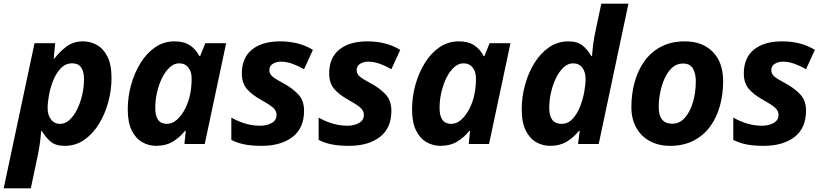

<svg xmlns="http://www.w3.org/2000/svg" viewBox="-53 -780 4454 1040"><path d="M-33 240 134 -546H246L238 -463H242Q268 -498 306 -527Q344 -556 397 -556Q436 -556 471.5 -536.5Q507 -517 529 -473.5Q551 -430 551 -357Q551 -291 533 -225.5Q515 -160 482 -107Q449 -54 402.5 -22Q356 10 298 10Q248 10 221 -13Q194 -36 174 -70H170Q167 -30 162 3Q157 36 149 74L114 240ZM273 -109Q300 -109 323.5 -130.5Q347 -152 364.5 -187Q382 -222 392 -265Q402 -308 402 -351Q402 -437 338 -437Q302 -437 277 -411Q252 -385 236 -346Q220 -307 212.5 -266Q205 -225 205 -195Q205 -156 223.5 -132.5Q242 -109 273 -109Z M793 10Q753 10 718 -9.5Q683 -29 661 -72.5Q639 -116 639 -188Q639 -255 657 -320Q675 -385 708 -438.5Q741 -492 787.5 -524Q834 -556 892 -556Q944 -556 976.5 -534Q1009 -512 1027 -476H1031L1059 -546H1172L1056 0H946L953 -71H949Q920 -35 882.5 -12.5Q845 10 793 10ZM851 -109Q881 -109 907 -133Q933 -157 951.5 -194.5Q970 -232 978 -275Q985 -311 985 -357Q985 -392 967 -414.5Q949 -437 917 -437Q890 -437 866.5 -415.5Q843 -394 825.5 -359Q808 -324 798 -281Q788 -238 788 -195Q788 -109 851 -109Z M1364 10Q1311 10 1272.5 2.5Q1234 -5 1200 -22V-143Q1237 -122 1276 -110.5Q1315 -99 1356 -99Q1391 -99 1418 -113.5Q1445 -128 1445 -158Q1445 -178 1429 -194Q1413 -210 1363 -238Q1312 -266 1284.5 -298Q1257 -330 1257 -382Q1257 -467 1312 -511.5Q1367 -556 1465 -556Q1512 -556 1556 -545.5Q1600 -535 1642 -510L1594 -405Q1565 -422 1532.5 -434Q1500 -446 1468 -446Q1444 -446 1425 -434.5Q1406 -423 1406 -400Q1406 -380 1422 -366Q1438 -352 1480 -330Q1529 -304 1561.5 -270Q1594 -236 1594 -180Q1594 -86 1531.5 -38Q1469 10 1364 10Z M1837 10Q1784 10 1745.5 2.5Q1707 -5 1673 -22V-143Q1710 -122 1749 -110.5Q1788 -99 1829 -99Q1864 -99 1891 -113.5Q1918 -128 1918 -158Q1918 -178 1902 -194Q1886 -210 1836 -238Q1785 -266 1757.5 -298Q1730 -330 1730 -382Q1730 -467 1785 -511.5Q1840 -556 1938 -556Q1985 -556 2029 -545.5Q2073 -535 2115 -510L2067 -405Q2038 -422 2005.5 -434Q1973 -446 1941 -446Q1917 -446 1898 -434.5Q1879 -423 1879 -400Q1879 -380 1895 -366Q1911 -352 1953 -330Q2002 -304 2034.5 -270Q2067 -236 2067 -180Q2067 -86 2004.5 -38Q1942 10 1837 10Z M2333 10Q2293 10 2258 -9.5Q2223 -29 2201 -72.5Q2179 -116 2179 -188Q2179 -255 2197 -320Q2215 -385 2248 -438.5Q2281 -492 2327.5 -524Q2374 -556 2432 -556Q2484 -556 2516.5 -534Q2549 -512 2567 -476H2571L2599 -546H2712L2596 0H2486L2493 -71H2489Q2460 -35 2422.5 -12.5Q2385 10 2333 10ZM2391 -109Q2421 -109 2447 -133Q2473 -157 2491.5 -194.5Q2510 -232 2518 -275Q2525 -311 2525 -357Q2525 -392 2507 -414.5Q2489 -437 2457 -437Q2430 -437 2406.5 -415.5Q2383 -394 2365.5 -359Q2348 -324 2338 -281Q2328 -238 2328 -195Q2328 -109 2391 -109Z M2927 10Q2887 10 2852 -9.5Q2817 -29 2795 -72.5Q2773 -116 2773 -189Q2773 -255 2791 -320.5Q2809 -386 2842 -439Q2875 -492 2921.5 -524Q2968 -556 3026 -556Q3075 -556 3103 -533Q3131 -510 3150 -476H3154Q3154 -479 3155.5 -497.5Q3157 -516 3160 -540Q3163 -564 3167 -585L3204 -760H3351L3190 0H3078L3087 -71H3083Q3054 -35 3016.5 -12.5Q2979 10 2927 10ZM2989 -109Q3023 -109 3048 -135.5Q3073 -162 3088.5 -201.5Q3104 -241 3111.5 -281.5Q3119 -322 3119 -351Q3119 -390 3101 -413.5Q3083 -437 3051 -437Q3024 -437 3000.5 -415.5Q2977 -394 2959.5 -359Q2942 -324 2932 -281Q2922 -238 2922 -195Q2922 -109 2989 -109Z M3576 10Q3515 10 3467.5 -15.5Q3420 -41 3393.5 -88Q3367 -135 3367 -200Q3367 -272 3385 -336.5Q3403 -401 3439 -450.5Q3475 -500 3529.5 -528Q3584 -556 3657 -556Q3752 -556 3808 -499Q3864 -442 3864 -340Q3864 -271 3847 -208Q3830 -145 3794.5 -96Q3759 -47 3704.5 -18.5Q3650 10 3576 10ZM3588 -110Q3629 -110 3657.5 -143Q3686 -176 3701 -228.5Q3716 -281 3716 -340Q3716 -381 3700.5 -408.5Q3685 -436 3646 -436Q3613 -436 3588 -413.5Q3563 -391 3547 -355Q3531 -319 3523 -278Q3515 -237 3515 -200Q3515 -110 3588 -110Z M4083 10Q4030 10 3991.5 2.5Q3953 -5 3919 -22V-143Q3956 -122 3995 -110.5Q4034 -99 4075 -99Q4110 -99 4137 -113.5Q4164 -128 4164 -158Q4164 -178 4148 -194Q4132 -210 4082 -238Q4031 -266 4003.5 -298Q3976 -330 3976 -382Q3976 -467 4031 -511.5Q4086 -556 4184 -556Q4231 -556 4275 -545.5Q4319 -535 4361 -510L4313 -405Q4284 -422 4251.5 -434Q4219 -446 4187 -446Q4163 -446 4144 -434.5Q4125 -423 4125 -400Q4125 -380 4141 -366Q4157 -352 4199 -330Q4248 -304 4280.5 -270Q4313 -236 4313 -180Q4313 -86 4250.5 -38Q4188 10 4083 10Z"/></svg>

Font: BC Sans
Style: Bold Italic
Weight: 700
Italic angle: -12°
Designer: Monotype Design Team
Province of B.C.
Foundry: Monotype Imaging Inc.
Version: Version 2.000;GOOG;noto-source:20170915:90ef993387c0